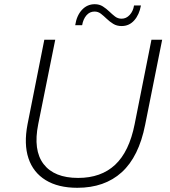

<svg xmlns="http://www.w3.org/2000/svg" viewBox="-20 -889 808 914"><path d="M348 5Q257 5 197.5 -31.5Q138 -68 115.5 -135.5Q93 -203 111 -297L191 -700H243L162 -298Q137 -174 187.5 -108Q238 -42 352 -42Q461 -42 528 -104.5Q595 -167 621 -298L701 -700H752L671 -295Q641 -143 559.5 -69Q478 5 348 5ZM559 -765Q536 -765 519 -775.5Q502 -786 488 -799.5Q474 -813 460.5 -823.5Q447 -834 430 -834Q407 -834 391.5 -816Q376 -798 371 -769H338Q345 -815 370 -842Q395 -869 431 -869Q453 -869 469.5 -858.5Q486 -848 500 -834.5Q514 -821 527.5 -810.5Q541 -800 559 -800Q581 -800 597.5 -818Q614 -836 618 -863H651Q643 -819 619 -792Q595 -765 559 -765Z"/></svg>

Font: Montserrat Thin Light
Style: Italic
Weight: 300
Italic angle: -11.3°
Version: Version 9.000